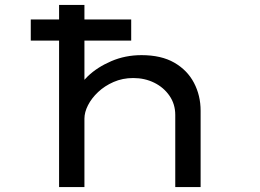

<svg xmlns="http://www.w3.org/2000/svg" viewBox="-20 -760 1055 780"><path d="M105 -595V-681H513V-595ZM220 0V-740H323V-377L285 -375Q298 -413 336.5 -450Q375 -487 432 -511.5Q489 -536 555 -536Q635 -536 688 -505.5Q741 -475 768 -423.5Q795 -372 795 -310V0H692V-293Q692 -337 668.5 -371Q645 -405 606.5 -424Q568 -443 521 -443Q478 -443 441.5 -427Q405 -411 378.5 -386Q352 -361 337.5 -332.5Q323 -304 323 -278V0H272Q246 0 233 0Q220 0 220 0Z"/></svg>

Font: Lexend Zetta
Style: Regular
Weight: 400
Designer: Bonnie Shaver-Troup, Thomas Jockin
Foundry: Lexend
Version: Version 1.007